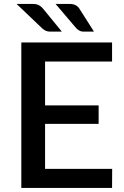

<svg xmlns="http://www.w3.org/2000/svg" viewBox="-20 -930 616 950"><path d="M535 -94.5 534.5 0H85.5V-720H534.5V-625.5H203V-408.5H468V-317H203V-94.5ZM325 -910.5Q343 -910.5 354.8 -904Q366.5 -897.5 373.5 -886L445 -773.5H394Q381.5 -773.5 374 -777.8Q366.5 -782 358 -789.5L255 -910.5ZM143 -910.5Q161 -910.5 173 -904Q185 -897.5 194 -886L286 -773.5H228.5Q216 -773.5 207 -777.5Q198 -781.5 189 -789.5L62 -910.5Z"/></svg>

Font: Lato SemiBold
Style: Regular
Weight: 600
Designer: Lukasz Dziedzic with Adam Twardoch and Botio Nikoltchev
Foundry: tyPoland Lukasz Dziedzic
Version: Version 2.015; 2015-08-06; http://www.latofonts.com/